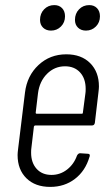

<svg xmlns="http://www.w3.org/2000/svg" viewBox="-20 -725 428 753"><path d="M341 -233H118Q115 -233 113 -229L103 -144Q102 -138 102 -126Q102 -87 123.5 -63Q145 -39 182 -39Q216 -39 243 -60Q270 -81 282 -115Q287 -124 294 -124L324 -122Q328 -122 330.5 -120Q333 -118 332 -114Q332 -111 331 -110Q315 -55 274 -23.5Q233 8 177 8Q118 8 83.5 -26Q49 -60 49 -117Q49 -125 51 -141L78 -362Q86 -428 131 -470Q176 -512 240 -512Q299 -512 333.5 -477.5Q368 -443 368 -386Q368 -378 366 -362L352 -243Q350 -233 341 -233ZM129 -359 120 -283Q120 -281 121 -280Q122 -279 123 -279H301Q305 -279 305 -283L315 -359Q316 -365 316 -376Q316 -417 294 -441Q272 -465 235 -465Q194 -465 164.5 -435.5Q135 -406 129 -359ZM274 -647Q274 -672 290 -688.5Q306 -705 330 -705Q349 -705 360.5 -693Q372 -681 372 -661Q372 -637 356 -621Q340 -605 317 -605Q298 -605 286 -616.5Q274 -628 274 -647ZM137 -647Q137 -672 153 -688.5Q169 -705 193 -705Q212 -705 223.5 -693Q235 -681 235 -661Q235 -637 219 -621Q203 -605 180 -605Q161 -605 149 -616.5Q137 -628 137 -647Z"/></svg>

Font: Barlow Condensed Light
Style: Italic
Weight: 300
Width: 3
Italic angle: -7°
Designer: Jeremy Tribby
Foundry: Tribby Type
Version: Version 1.408